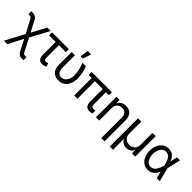

<svg xmlns="http://www.w3.org/2000/svg" viewBox="211 -2030 3507 3507"><g transform="rotate(45 1965.0 -276.0)"><path d="M255.4 -168.9 133.8 -401.4Q117.7 -431.6 109.6 -442.1Q101.6 -452.6 91.1 -455.8Q80.6 -459 54.7 -459H34.2V-536.1H54.7Q95.2 -536.1 119.6 -528.1Q144 -520 162.8 -499.5Q181.6 -479 203.1 -437.5L300.8 -249L451.2 -530.3H540L344.2 -168.5L465.8 70.3Q478 94.7 487.1 105Q496.1 115.2 507.8 118.2Q519.5 121.1 544.9 121.1H565.4V199.2H544.9Q503.4 199.2 478.5 191.9Q453.6 184.6 435.1 165Q416.5 145.5 396.5 106.4L298.8 -88.9L149.4 199.2H60.5Z M1008.8 -453.1H829.1V-129.9Q829.1 -102.1 836.9 -88.6Q844.7 -75.2 855.5 -72.3Q866.2 -69.3 881.8 -69.3Q893.6 -69.3 905 -73.7Q916.5 -78.1 923.8 -84L946.3 -17.6Q924.8 -1.5 903.6 4.2Q882.3 9.8 856.4 9.8Q800.3 9.8 772.7 -24.4Q745.1 -58.6 745.1 -133.8V-453.1H575.2V-530.3H1008.8Z M1166 -530.3V-204.1Q1166 -132.8 1196 -99.6Q1226.1 -66.4 1271.5 -66.4Q1314.5 -66.4 1348.6 -93.3Q1382.8 -120.1 1401.9 -166.7Q1420.9 -213.4 1420.9 -269.5Q1419.4 -325.2 1402.3 -396.2Q1385.3 -467.3 1360.4 -530.3H1447.3Q1470.2 -485.4 1486.6 -411.1Q1502.9 -336.9 1502.9 -269.5Q1502.9 -193.4 1478.5 -130.1Q1454.1 -66.9 1402.8 -28.6Q1351.6 9.8 1274.4 9.8Q1185.1 9.8 1133.5 -43.9Q1082 -97.7 1082 -206.1V-530.3ZM1275.4 -751H1366.2L1309.6 -589.8H1252Z M2121.1 -453.1H2043.9V-132.8Q2043.9 -99.6 2061 -86.9Q2078.1 -74.2 2103.5 -74.2Q2113.8 -74.2 2125.5 -76.7Q2137.2 -79.1 2144.5 -81.1V-3.9Q2106.9 6.8 2074.2 6.8Q1960.9 6.8 1960.9 -131.8V-453.1H1759.8V0H1675.8V-453.1H1597.7V-530.3H2121.1Z M2322.3 0H2238.3V-530.3H2319.3V-447.3H2326.2Q2346.2 -489.7 2384.5 -513.4Q2422.9 -537.1 2481.4 -537.1Q2536.1 -537.1 2576.2 -514.9Q2616.2 -492.7 2638.2 -447.8Q2660.2 -402.8 2660.2 -336.9V199.2H2576.2V-331.1Q2576.2 -392.6 2544.4 -427.2Q2512.7 -461.9 2456.1 -461.9Q2417.5 -461.9 2387.2 -445.1Q2356.9 -428.2 2339.6 -395.8Q2322.3 -363.3 2322.3 -318.4Z M2794.9 -530.3H2878.9V-217.8Q2878.9 -175.3 2897 -142.6Q2915 -109.9 2947.8 -92Q2980.5 -74.2 3023.4 -74.2Q3066.9 -74.2 3100.1 -92.3Q3133.3 -110.4 3151.6 -143.1Q3169.9 -175.8 3169.9 -217.8V-530.3H3253.9V0H3169.9V-79.1H3165Q3144.5 -37.6 3106.9 -15.9Q3069.3 5.9 3023.4 5.9Q2978 5.9 2940.7 -15.9Q2903.3 -37.6 2882.8 -79.1H2878.9V199.2H2794.9Z M3362.3 -265.6Q3362.3 -344.2 3391.1 -406Q3419.9 -467.8 3471.4 -502.4Q3522.9 -537.1 3587.9 -537.1Q3656.7 -537.1 3701.2 -499Q3745.6 -460.9 3772.5 -392.6H3772.9L3802.7 -530.3H3880.9L3819.8 -265.1L3887.7 0H3809.6L3777.3 -132.8H3776.4Q3748 -66.4 3700.7 -27.8Q3653.3 10.7 3585 10.7Q3518.6 10.7 3468 -24.4Q3417.5 -59.6 3389.9 -122.3Q3362.3 -185.1 3362.3 -265.6ZM3583 -64.5Q3649.9 -64.5 3689 -126.7Q3728 -189 3745.1 -263.7L3745.6 -265.1L3745.1 -266.6Q3730 -341.3 3693.8 -401.6Q3657.7 -461.9 3588.9 -461.9Q3547.9 -461.9 3515.4 -436.8Q3482.9 -411.6 3464.6 -366.5Q3446.3 -321.3 3446.3 -263.7Q3446.3 -207 3463.4 -161.6Q3480.5 -116.2 3511.7 -90.3Q3543 -64.5 3583 -64.5Z"/></g></svg>

Font: Pretendard
Style: Regular
Weight: 400
Designer: Base glyphs from Inter by Rasmus Andersson; Hangeul glyphs from Noto Sans CJK(Source Han Sans) by Jang Soo-young and Kan
Foundry: Kil Hyung-jin
Version: Version 1.309